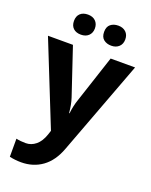

<svg xmlns="http://www.w3.org/2000/svg" viewBox="-178 -845 925 1178"><g transform="rotate(20 284.5 -256.0)"><path d="M109.9 240.2Q71.3 240.2 34.2 231.9V113.8Q61 120.1 96.7 120.1Q132.3 120.1 161.9 95.9Q191.4 71.8 208 22.9L216.8 -3.9L0 -545.9H163.1L266.1 -238.8Q279.3 -198.7 284.2 -144H287.1Q292.5 -194.3 308.1 -238.8L409.2 -545.9H568.8L337.9 69.8Q306.2 155.3 247.3 197.8Q188.5 240.2 109.9 240.2ZM335.2 -637Q315.4 -652.8 315.4 -686.5Q315.4 -720.2 335.2 -736.1Q355 -752 385.5 -752Q416 -752 434.8 -734.4Q453.6 -716.8 453.6 -686.5Q453.6 -656.2 434.6 -638.7Q415.5 -621.1 385.3 -621.1Q355 -621.1 335.2 -637ZM137 -638.2Q118.7 -655.3 118.7 -686.5Q118.7 -717.8 137 -734.9Q155.3 -752 187 -752Q218.8 -752 237.1 -733.9Q255.4 -715.8 255.4 -686.3Q255.4 -656.7 236.8 -638.9Q218.3 -621.1 186.8 -621.1Q155.3 -621.1 137 -638.2Z"/></g></svg>

Font: NotoSans-Bold
Style: Bold
Weight: 700
Designer: Monotype Design team
Foundry: Monotype Imaging Inc.
Version: Version 1.04